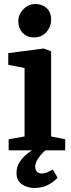

<svg xmlns="http://www.w3.org/2000/svg" viewBox="-20 -747 355 954"><path d="M23 0V-55L102 -69V-409L21 -425V-483L197 -506L234 -492V-69L304 -55V0ZM148 -561Q115 -561 93 -583.5Q71 -606 71 -641Q71 -675 96 -701Q121 -727 156 -727Q189 -727 211.5 -707Q234 -687 234 -649Q234 -614 210.5 -587.5Q187 -561 148 -561ZM151 187Q115 187 88.5 168.5Q62 150 62 113Q62 81 79 56Q96 31 120 13Q144 -5 168 -16H226Q211 -6 194.5 10Q178 26 166.5 45Q155 64 155 82Q155 96 163 105.5Q171 115 189 115Q201 115 215 109Q229 103 242 95L266 136Q253 152 223 169.5Q193 187 151 187Z"/></svg>

Font: Faustina
Style: Bold
Weight: 700
Designer: Alfonso Garcia
Foundry: http://www.omnibus-type.com
Version: Version 1.200